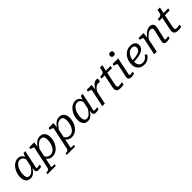

<svg xmlns="http://www.w3.org/2000/svg" viewBox="406 -2561 4569 4569"><g transform="rotate(-45 2690.5 -277.0)"><path d="M497 -376 463 -333Q455 -380 438.5 -414Q422 -448 396 -466.5Q370 -485 331 -485Q297 -485 267.5 -467Q238 -449 214.5 -418.5Q191 -388 174.5 -348.5Q158 -309 149 -265.5Q140 -222 140 -180Q140 -138 148.5 -109Q157 -80 176.5 -64.5Q196 -49 228 -49Q266 -49 297.5 -69.5Q329 -90 360.5 -129.5Q392 -169 427 -228L446 -198Q413 -135 377 -88Q341 -41 300.5 -14.5Q260 12 209 12Q154 12 117.5 -12Q81 -36 63.5 -79.5Q46 -123 46 -183Q46 -235 59 -286.5Q72 -338 97 -385Q122 -432 157 -468.5Q192 -505 235.5 -526Q279 -547 330 -547Q380 -547 413 -524Q446 -501 466 -462.5Q486 -424 497 -376ZM572 -538 501 -205Q493 -165 486.5 -139.5Q480 -114 477 -99.5Q474 -85 474 -78Q474 -68 480 -63Q486 -58 498 -58Q523 -58 547.5 -62.5Q572 -67 590 -69L579 -11Q565 -8 548 -4.5Q531 -1 513.5 1Q496 3 476 3Q453 3 436.5 -5Q420 -13 411 -28Q402 -43 402 -65Q402 -77 404 -102Q406 -127 410 -162L402 -154L454 -409L459 -415L512 -538Z M556 223 566 175H568Q607 175 632 164.5Q657 154 664 120L783 -438Q786 -450 776.5 -458Q767 -466 748.5 -472.5Q730 -479 704 -483L693 -485L704 -537H869L850 -377L858 -381L742 165Q742 168 749.5 169.5Q757 171 769.5 172.5Q782 174 795.5 174.5Q809 175 820 175H847L837 223ZM751 -138 788 -179Q799 -139 819.5 -110Q840 -81 871 -65.5Q902 -50 943 -50Q980 -50 1011 -68Q1042 -86 1066 -116.5Q1090 -147 1106.5 -186Q1123 -225 1131.5 -268.5Q1140 -312 1140 -354Q1140 -397 1130.5 -426Q1121 -455 1099.5 -470.5Q1078 -486 1042 -486Q1002 -486 968.5 -466Q935 -446 902 -407.5Q869 -369 830 -311L812 -340Q848 -403 885.5 -449Q923 -495 966 -521Q1009 -547 1060 -547Q1118 -547 1156.5 -523Q1195 -499 1214.5 -455Q1234 -411 1234 -351Q1234 -300 1221.5 -248Q1209 -196 1184 -149.5Q1159 -103 1123.5 -66.5Q1088 -30 1042.5 -9Q997 12 943 12Q893 12 855 -7.5Q817 -27 791.5 -61.5Q766 -96 751 -138Z M1206 223 1216 175H1218Q1257 175 1282 164.5Q1307 154 1314 120L1433 -438Q1436 -450 1426.5 -458Q1417 -466 1398.5 -472.5Q1380 -479 1354 -483L1343 -485L1354 -537H1519L1500 -377L1508 -381L1392 165Q1392 168 1399.5 169.5Q1407 171 1419.5 172.5Q1432 174 1445.5 174.5Q1459 175 1470 175H1497L1487 223ZM1401 -138 1438 -179Q1449 -139 1469.5 -110Q1490 -81 1521 -65.5Q1552 -50 1593 -50Q1630 -50 1661 -68Q1692 -86 1716 -116.5Q1740 -147 1756.5 -186Q1773 -225 1781.5 -268.5Q1790 -312 1790 -354Q1790 -397 1780.5 -426Q1771 -455 1749.5 -470.5Q1728 -486 1692 -486Q1652 -486 1618.5 -466Q1585 -446 1552 -407.5Q1519 -369 1480 -311L1462 -340Q1498 -403 1535.5 -449Q1573 -495 1616 -521Q1659 -547 1710 -547Q1768 -547 1806.5 -523Q1845 -499 1864.5 -455Q1884 -411 1884 -351Q1884 -300 1871.5 -248Q1859 -196 1834 -149.5Q1809 -103 1773.5 -66.5Q1738 -30 1692.5 -9Q1647 12 1593 12Q1543 12 1505 -7.5Q1467 -27 1441.5 -61.5Q1416 -96 1401 -138Z M2427 -376 2393 -333Q2385 -380 2368.5 -414Q2352 -448 2326 -466.5Q2300 -485 2261 -485Q2227 -485 2197.5 -467Q2168 -449 2144.5 -418.5Q2121 -388 2104.5 -348.5Q2088 -309 2079 -265.5Q2070 -222 2070 -180Q2070 -138 2078.5 -109Q2087 -80 2106.5 -64.5Q2126 -49 2158 -49Q2196 -49 2227.5 -69.5Q2259 -90 2290.5 -129.5Q2322 -169 2357 -228L2376 -198Q2343 -135 2307 -88Q2271 -41 2230.5 -14.5Q2190 12 2139 12Q2084 12 2047.5 -12Q2011 -36 1993.5 -79.5Q1976 -123 1976 -183Q1976 -235 1989 -286.5Q2002 -338 2027 -385Q2052 -432 2087 -468.5Q2122 -505 2165.5 -526Q2209 -547 2260 -547Q2310 -547 2343 -524Q2376 -501 2396 -462.5Q2416 -424 2427 -376ZM2502 -538 2431 -205Q2423 -165 2416.5 -139.5Q2410 -114 2407 -99.5Q2404 -85 2404 -78Q2404 -68 2410 -63Q2416 -58 2428 -58Q2453 -58 2477.5 -62.5Q2502 -67 2520 -69L2509 -11Q2495 -8 2478 -4.5Q2461 -1 2443.5 1Q2426 3 2406 3Q2383 3 2366.5 -5Q2350 -13 2341 -28Q2332 -43 2332 -65Q2332 -77 2334 -102Q2336 -127 2340 -162L2332 -154L2384 -409L2389 -415L2442 -538Z M2624 0H2712L2791 -375L2785 -380L2803 -537H2638L2627 -485L2639 -483Q2664 -479 2682.5 -472.5Q2701 -466 2710.5 -458Q2720 -450 2718 -438ZM3015 -542Q3011 -544 2998.5 -546Q2986 -548 2971 -548Q2937 -548 2909.5 -534Q2882 -520 2856.5 -492.5Q2831 -465 2804.5 -424Q2778 -383 2747 -328L2766 -305Q2791 -347 2812.5 -375.5Q2834 -404 2854.5 -421Q2875 -438 2897.5 -446Q2920 -454 2946 -454Q2961 -454 2973.5 -452Q2986 -450 3000 -447Z M3237 5Q3193 5 3165 -6Q3137 -17 3123.5 -39.5Q3110 -62 3110 -98Q3110 -114 3113 -134Q3116 -154 3120.5 -176Q3125 -198 3129 -218L3191 -522L3240 -537H3441L3428 -477H3075L3087 -532H3098Q3131 -532 3155 -537Q3179 -542 3194.5 -556.5Q3210 -571 3216 -599L3235 -690H3315L3209 -186Q3207 -173 3204 -158Q3201 -143 3199.5 -129.5Q3198 -116 3198 -106Q3198 -80 3210.5 -70Q3223 -60 3249 -60Q3262 -60 3282.5 -62Q3303 -64 3324.5 -66.5Q3346 -69 3360 -70L3347 -6Q3325 -2 3296.5 1.5Q3268 5 3237 5Z M3513 -65Q3513 -79 3515.5 -95Q3518 -111 3524 -138Q3530 -165 3541 -211L3588 -437Q3591 -449 3581.5 -457.5Q3572 -466 3553.5 -472.5Q3535 -479 3509 -483L3497 -485L3509 -537H3697L3627 -205Q3619 -165 3613 -139.5Q3607 -114 3605 -99.5Q3603 -85 3603 -78Q3603 -68 3608.5 -63Q3614 -58 3627 -58Q3643 -58 3659 -60.5Q3675 -63 3690 -65.5Q3705 -68 3716 -69L3706 -11Q3691 -8 3674.5 -4.5Q3658 -1 3640 1Q3622 3 3602 3Q3576 3 3555.5 -4.5Q3535 -12 3524 -27.5Q3513 -43 3513 -65ZM3599 -714Q3599 -745 3617.5 -761Q3636 -777 3664 -777Q3692 -777 3710.5 -761Q3729 -745 3729 -714Q3729 -682 3710.5 -666Q3692 -650 3664 -650Q3636 -650 3617.5 -666Q3599 -682 3599 -714Z M4037 12Q3971 12 3921.5 -14.5Q3872 -41 3844.5 -91Q3817 -141 3817 -212Q3817 -278 3837.5 -338Q3858 -398 3896 -445Q3934 -492 3987.5 -519.5Q4041 -547 4106 -547Q4163 -547 4201 -529Q4239 -511 4258 -480.5Q4277 -450 4277 -411Q4277 -363 4252.5 -326Q4228 -289 4179 -263.5Q4130 -238 4057 -225.5Q3984 -213 3886 -212L3892 -264Q3977 -265 4035 -275.5Q4093 -286 4127.5 -304Q4162 -322 4177 -348.5Q4192 -375 4192 -409Q4192 -434 4181.5 -451Q4171 -468 4150.5 -477Q4130 -486 4099 -486Q4056 -486 4020.5 -464Q3985 -442 3959.5 -403Q3934 -364 3920 -313.5Q3906 -263 3906 -205Q3906 -152 3922 -117.5Q3938 -83 3968.5 -66Q3999 -49 4043 -49Q4082 -49 4112 -63.5Q4142 -78 4164.5 -101.5Q4187 -125 4203 -152L4251 -118Q4228 -76 4195.5 -47Q4163 -18 4123 -3Q4083 12 4037 12Z M4370 0H4458L4537 -375L4532 -386L4549 -537H4384L4373 -485L4385 -483Q4410 -479 4428.5 -472.5Q4447 -466 4456.5 -458Q4466 -450 4464 -438ZM4826 -205 4860 -355Q4867 -381 4870.5 -404Q4874 -427 4874 -446Q4874 -493 4845 -520Q4816 -547 4762 -547Q4708 -547 4662.5 -521.5Q4617 -496 4576 -450Q4535 -404 4495 -344L4510 -314Q4551 -368 4587.5 -405Q4624 -442 4658 -461Q4692 -480 4726 -480Q4757 -480 4770 -465.5Q4783 -451 4783 -426Q4783 -413 4780.5 -397Q4778 -381 4771 -354L4738 -211Q4726 -165 4720 -138Q4714 -111 4711 -95Q4708 -79 4708 -65Q4708 -43 4719 -27.5Q4730 -12 4750 -4.5Q4770 3 4797 3Q4816 3 4834.5 1Q4853 -1 4869.5 -4.5Q4886 -8 4901 -11L4911 -69Q4900 -68 4885.5 -65.5Q4871 -63 4854.5 -60.5Q4838 -58 4822 -58Q4810 -58 4804 -63Q4798 -68 4798 -78Q4798 -85 4801 -99.5Q4804 -114 4810 -139.5Q4816 -165 4826 -205Z M5177 5Q5133 5 5105 -6Q5077 -17 5063.5 -39.5Q5050 -62 5050 -98Q5050 -114 5053 -134Q5056 -154 5060.5 -176Q5065 -198 5069 -218L5131 -522L5180 -537H5381L5368 -477H5015L5027 -532H5038Q5071 -532 5095 -537Q5119 -542 5134.5 -556.5Q5150 -571 5156 -599L5175 -690H5255L5149 -186Q5147 -173 5144 -158Q5141 -143 5139.5 -129.5Q5138 -116 5138 -106Q5138 -80 5150.5 -70Q5163 -60 5189 -60Q5202 -60 5222.5 -62Q5243 -64 5264.5 -66.5Q5286 -69 5300 -70L5287 -6Q5265 -2 5236.5 1.5Q5208 5 5177 5Z"/></g></svg>

Font: Roboto Serif
Style: Italic
Weight: 400
Italic angle: -10°
Designer: Greg Gazdowicz
Foundry: Commercial Type
Version: Version 1.008